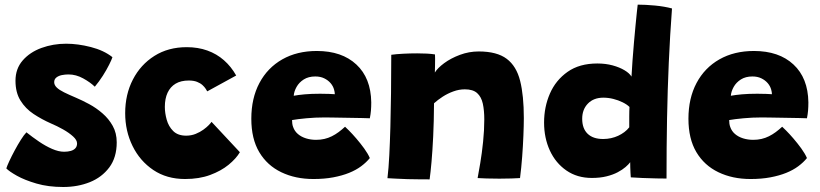

<svg xmlns="http://www.w3.org/2000/svg" viewBox="-20 -746 3442 806"><path d="M245.5 39Q182.5 39 133 24.5Q83.5 10 51 -8.2Q18.5 -26.5 6.5 -39Q9.5 -49 19 -69.5Q28.5 -90 41.5 -114.2Q54.5 -138.5 67.8 -159.5Q81 -180.5 91 -190.5Q116 -170.5 143.5 -151.8Q171 -133 198.5 -121Q226 -109 249 -109Q265 -109 277.2 -112.5Q289.5 -116 296.5 -123.8Q303.5 -131.5 303.5 -144Q303.5 -158 286.8 -173.2Q270 -188.5 244.8 -202.8Q219.5 -217 193.5 -228Q155 -245 121 -267.5Q87 -290 66 -323.8Q45 -357.5 45 -407Q45 -457.5 75.2 -492.2Q105.5 -527 154.2 -544.8Q203 -562.5 257.5 -562.5Q307 -562.5 361.5 -548.5Q416 -534.5 452 -506Q449 -496 438.2 -474.5Q427.5 -453 411.8 -428.2Q396 -403.5 378 -382Q359 -400.5 329 -417Q299 -433.5 267.5 -433.5Q253.5 -433.5 239.8 -430.8Q226 -428 216.8 -420.8Q207.5 -413.5 207.5 -401Q207.5 -389 218 -378.8Q228.5 -368.5 248.8 -358.5Q269 -348.5 298.5 -336Q324.5 -325 354.2 -309Q384 -293 410.2 -270.2Q436.5 -247.5 453.2 -217.5Q470 -187.5 470 -148.5Q470 -85 438.8 -43.2Q407.5 -1.5 356.8 18.8Q306 39 245.5 39Z M987 -107Q971 -80 939.5 -54.2Q908 -28.5 862.2 -11.5Q816.5 5.5 757 5.5Q680 5.5 623.8 -32.2Q567.5 -70 536.5 -133Q505.5 -196 505.5 -271Q505.5 -349.5 537.8 -412Q570 -474.5 628 -511.2Q686 -548 764 -548Q811 -548 850.2 -534Q889.5 -520 920 -493.2Q950.5 -466.5 971.5 -429L850 -362.5Q848 -366 843.5 -373.2Q839 -380.5 830 -388.8Q821 -397 807 -402.5Q793 -408 772.5 -408Q739.5 -408 717.2 -394.8Q695 -381.5 683.5 -356.8Q672 -332 672 -297.5Q672 -271.5 679.8 -243.5Q687.5 -215.5 707 -196Q726.5 -176.5 761.5 -176.5Q783 -176.5 801.5 -184Q820 -191.5 834 -201.8Q848 -212 856.8 -221.2Q865.5 -230.5 868 -234.5Z M1532.5 -82.5Q1518 -64.5 1496.2 -48.2Q1474.5 -32 1445.2 -20.2Q1416 -8.5 1378.8 -1.5Q1341.5 5.5 1295.5 5.5Q1220 5.5 1160.8 -23Q1101.5 -51.5 1068.2 -107.5Q1035 -163.5 1035 -247.5Q1035 -333.5 1069 -397.5Q1103 -461.5 1165 -496.8Q1227 -532 1310 -532Q1415 -532 1476 -475.2Q1537 -418.5 1538.5 -316.5Q1538.5 -297 1537.2 -282Q1536 -267 1532.5 -249.5Q1525 -250 1499.2 -250.5Q1473.5 -251 1441.5 -251.5Q1409.5 -252 1382 -252.5Q1354.5 -253 1343.5 -253Q1303 -253 1266 -249.5Q1229 -246 1206 -242Q1206 -234.5 1207 -227Q1208 -219.5 1210.5 -213Q1216.5 -195.5 1230.5 -183.5Q1244.5 -171.5 1264.5 -165.2Q1284.5 -159 1307 -159Q1325.5 -159 1341.8 -162.8Q1358 -166.5 1373 -174Q1388 -181.5 1401.5 -191.5Q1415 -201.5 1428.5 -214Q1431.5 -211.5 1445 -198Q1458.5 -184.5 1475.8 -164.5Q1493 -144.5 1508.8 -122.8Q1524.5 -101 1532.5 -82.5ZM1213 -344Q1231.5 -347.5 1259.2 -350Q1287 -352.5 1324 -352.5Q1344.5 -352.5 1361.5 -351.8Q1378.5 -351 1385.5 -350.5Q1385.5 -359 1382.5 -369.5Q1378.5 -384.5 1367.8 -397Q1357 -409.5 1341 -417.2Q1325 -425 1303.5 -425Q1275 -425 1255.2 -412.5Q1235.5 -400 1225 -381.2Q1214.5 -362.5 1213 -344Z M1783.5 7Q1766.5 7 1741.5 6.8Q1716.5 6.5 1690.5 6Q1670.5 5 1643.5 4Q1616.5 3 1606.5 2Q1611.5 -39.5 1614.2 -93.8Q1617 -148 1618.8 -213.5Q1620.5 -279 1621.5 -355Q1622.5 -431 1622.5 -516Q1643.5 -519 1673 -520.5Q1702.5 -522 1731.5 -522Q1752.5 -522 1772 -521Q1791.5 -520 1806 -517.5Q1806.5 -513.5 1806.5 -500Q1806.5 -486.5 1806.2 -470.2Q1806 -454 1805.5 -441.5Q1816.5 -460 1844.5 -480.8Q1872.5 -501.5 1910.8 -515.8Q1949 -530 1989.5 -530Q2066 -530 2107 -499.2Q2148 -468.5 2163.5 -406.5Q2179 -344.5 2179 -250.5Q2179 -219.5 2177.2 -176.8Q2175.5 -134 2172 -87.5Q2168.5 -41 2163 1.5Q2151.5 2.5 2127.5 3.2Q2103.5 4 2076.5 4Q2048 4 2022.2 3.2Q1996.5 2.5 1985 1.5Q1989.5 -21.5 1996.2 -62Q2003 -102.5 2008 -151Q2013 -199.5 2013 -244.5Q2013 -282.5 2006.8 -311Q2000.5 -339.5 1983 -355.2Q1965.5 -371 1931.5 -371Q1907 -371 1883 -362.2Q1859 -353.5 1838.2 -340Q1817.5 -326.5 1802 -312.5Q1801.5 -235 1798.5 -173.5Q1795.5 -112 1791.5 -66.8Q1787.5 -21.5 1783.5 7Z M2628 -1.5Q2627.5 -8 2626.8 -19.8Q2626 -31.5 2625.8 -44Q2625.5 -56.5 2625.5 -65Q2619 -56 2606 -44.8Q2593 -33.5 2573.2 -23Q2553.5 -12.5 2526.5 -5.8Q2499.5 1 2464.5 1Q2403 1 2357.8 -30.2Q2312.5 -61.5 2288.2 -114.2Q2264 -167 2264 -231.5Q2264 -297 2288.5 -353.2Q2313 -409.5 2362.8 -444.5Q2412.5 -479.5 2487.5 -479.5Q2522.5 -479.5 2551.8 -471.5Q2581 -463.5 2601.8 -451Q2622.5 -438.5 2631 -424.5Q2632.5 -454.5 2635.2 -491.2Q2638 -528 2641.2 -566.2Q2644.5 -604.5 2647.8 -638Q2651 -671.5 2653.5 -695.2Q2656 -719 2657 -726.5Q2689 -726.5 2729.2 -722.8Q2769.5 -719 2801 -710.5Q2792.5 -596.5 2787.5 -483Q2782.5 -369.5 2780.2 -249.8Q2778 -130 2778 3.5Q2765.5 3.5 2736.5 3Q2707.5 2.5 2677 1.2Q2646.5 0 2628 -1.5ZM2512 -162.5Q2529 -162.5 2545 -166Q2561 -169.5 2575 -176Q2589 -182.5 2601 -191.5Q2613 -200.5 2621.5 -211.5Q2621.5 -221 2621.5 -233Q2621.5 -245 2621.5 -257Q2621.5 -269 2621.8 -279.5Q2622 -290 2622.5 -297Q2612 -307.5 2593.8 -316.5Q2575.5 -325.5 2554.5 -330.8Q2533.5 -336 2513 -336Q2472 -336 2448 -311.2Q2424 -286.5 2424 -247.5Q2424 -206.5 2446.8 -184.5Q2469.5 -162.5 2512 -162.5Z M3367.5 -82.5Q3353 -64.5 3331.2 -48.2Q3309.5 -32 3280.2 -20.2Q3251 -8.5 3213.8 -1.5Q3176.5 5.5 3130.5 5.5Q3055 5.5 2995.8 -23Q2936.5 -51.5 2903.2 -107.5Q2870 -163.5 2870 -247.5Q2870 -333.5 2904 -397.5Q2938 -461.5 3000 -496.8Q3062 -532 3145 -532Q3250 -532 3311 -475.2Q3372 -418.5 3373.5 -316.5Q3373.5 -297 3372.2 -282Q3371 -267 3367.5 -249.5Q3360 -250 3334.2 -250.5Q3308.5 -251 3276.5 -251.5Q3244.5 -252 3217 -252.5Q3189.5 -253 3178.5 -253Q3138 -253 3101 -249.5Q3064 -246 3041 -242Q3041 -234.5 3042 -227Q3043 -219.5 3045.5 -213Q3051.5 -195.5 3065.5 -183.5Q3079.5 -171.5 3099.5 -165.2Q3119.5 -159 3142 -159Q3160.5 -159 3176.8 -162.8Q3193 -166.5 3208 -174Q3223 -181.5 3236.5 -191.5Q3250 -201.5 3263.5 -214Q3266.5 -211.5 3280 -198Q3293.5 -184.5 3310.8 -164.5Q3328 -144.5 3343.8 -122.8Q3359.5 -101 3367.5 -82.5ZM3048 -344Q3066.5 -347.5 3094.2 -350Q3122 -352.5 3159 -352.5Q3179.5 -352.5 3196.5 -351.8Q3213.5 -351 3220.5 -350.5Q3220.5 -359 3217.5 -369.5Q3213.5 -384.5 3202.8 -397Q3192 -409.5 3176 -417.2Q3160 -425 3138.5 -425Q3110 -425 3090.2 -412.5Q3070.5 -400 3060 -381.2Q3049.5 -362.5 3048 -344Z"/></svg>

Font: Grandstander Thin ExtraBold
Style: Regular
Weight: 800
Version: Version 1.200